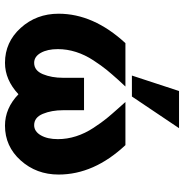

<svg xmlns="http://www.w3.org/2000/svg" viewBox="-4 -723 738 770"><g transform="rotate(90 365.0 -338.0)"><path d="M283 -498 345 -687H494L367 -498ZM35 -204Q35 -344 153 -472H327L301 -444Q276 -416 260 -396.5Q244 -377 222 -343.5Q200 -310 188.5 -274Q177 -238 177 -201Q177 -159 192 -132.5Q207 -106 232 -106Q263 -106 277.5 -141Q292 -176 292 -222V-306H422V-222Q422 -176 436.5 -141Q451 -106 482 -106Q507 -106 522.5 -132.5Q538 -159 538 -201Q538 -238 526.5 -274Q515 -310 493 -343.5Q471 -377 455 -396.5Q439 -416 414 -444L389 -472H562Q680 -346 680 -204Q680 -115 623.5 -52Q567 11 484 11Q414 11 358 -43Q300 11 232 11Q149 11 92 -52Q35 -115 35 -204Z"/></g></svg>

Font: Coval
Style: Heavy
Weight: 900
Foundry: Context Ltd
Version: Version 001.000